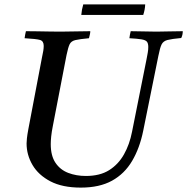

<svg xmlns="http://www.w3.org/2000/svg" viewBox="-20 -843 852 874"><path d="M348 11Q264 11 209.5 -17.5Q155 -46 128 -92Q101 -138 101 -190Q101 -198 102.5 -213Q104 -228 109 -255L171 -581Q175 -599 177 -611.5Q179 -624 179 -634Q179 -656 162.5 -661Q146 -666 92 -669Q94 -685 98 -701Q118 -701 147.5 -700.5Q177 -700 207 -699.5Q237 -699 255 -699Q282 -699 322 -700Q362 -701 391 -701Q391 -694 389 -685.5Q387 -677 385 -669Q342 -665 323 -660.5Q304 -656 297 -641.5Q290 -627 283 -593L221 -272Q215 -242 213 -221.5Q211 -201 211 -187Q211 -134 232.5 -102Q254 -70 290.5 -56Q327 -42 371 -42Q435 -42 477 -68.5Q519 -95 544.5 -140.5Q570 -186 581 -243L647 -573Q650 -589 652.5 -602.5Q655 -616 655 -629Q655 -646 648.5 -653.5Q642 -661 623.5 -664Q605 -667 569 -669Q571 -685 575 -701Q598 -701 634 -700Q670 -699 692 -699Q714 -699 748 -700Q782 -701 812 -701Q812 -684 805 -670Q762 -666 742.5 -661Q723 -656 715.5 -640.5Q708 -625 701 -589L632 -248Q616 -169 581.5 -110.5Q547 -52 490 -20.5Q433 11 348 11ZM359 -823H641Q640 -799 632 -775H350Q352 -799 359 -823Z"/></svg>

Font: Tiro Kannada
Style: Italic
Weight: 400
Italic angle: -11°
Designer: Kannada: John Hudson & Fiona Ross, assisted by Kaja Sojewska. Latin: John Hudson with Paul Hanslow, assisted by Kaja Soj
Foundry: Tiro Typeworks Ltd.
Version: Version 1.52